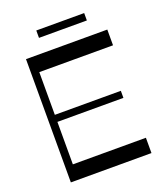

<svg xmlns="http://www.w3.org/2000/svg" viewBox="-149 -925 879 1025"><g transform="rotate(-20 290.5 -412.5)"><path d="M75.2 0V-700.2H537.1V-610.8H118.2V-368.2H493.2V-328.1H118.2V-86.9H533.2V0ZM179.2 -783.2V-825.2H451.2V-783.2Z"/></g></svg>

Font: Ribes
Style: Regular
Weight: 400
Designer: Luigi Gorlero
Foundry: Collletttivo
Version: Version 2.100;Glyphs 3.2 (3217)